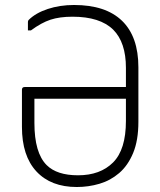

<svg xmlns="http://www.w3.org/2000/svg" viewBox="-20 -740 640 770"><path d="M277 -720Q404 -720 469.5 -656.5Q535 -593 535 -470V-252Q535 -177 514 -126.5Q493 -76 458 -46Q423 -16 379 -3Q335 10 288 10Q184 10 126 -52.5Q68 -115 68 -231V-380Q68 -391 79 -391H485V-468Q485 -570 434 -621Q381 -673 271 -673Q219 -673 182.5 -661Q146 -649 104 -618H92V-652Q92 -657 95 -660Q123 -688 171.5 -704Q220 -720 277 -720ZM293 -37Q382 -37 433.5 -88.5Q485 -140 485 -255V-344H118V-247Q118 -127 167 -78Q208 -37 293 -37Z"/></svg>

Font: Recursive Sn Lnr St Lt
Style: Regular
Weight: 300
Version: Version 1.079;hotconv 1.0.112;makeotfexe 2.5.65598; ttfautoh